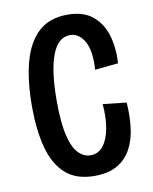

<svg xmlns="http://www.w3.org/2000/svg" viewBox="-79 -732 639 803"><g transform="rotate(-10 240.5 -330.0)"><path d="M258 12Q180 12 134.5 -29.5Q89 -71 69.5 -145.5Q50 -220 50 -319Q50 -429 71.5 -508Q93 -587 139.5 -629.5Q186 -672 262 -672Q330 -672 369.5 -639Q409 -606 424.5 -552Q440 -498 436 -435L337 -425Q342 -506 319 -546Q296 -586 258 -586Q207 -586 181.5 -518.5Q156 -451 156 -325Q156 -232 169 -177.5Q182 -123 205 -99.5Q228 -76 257 -76Q289 -76 310 -102Q331 -128 339.5 -174Q348 -220 343 -278L443 -267Q447 -211 441 -160.5Q435 -110 414 -71Q393 -32 355 -10Q317 12 258 12Z"/></g></svg>

Font: Bricolage Grotesque 10pt Condensed Medium
Style: Regular
Weight: 500
Width: 3
Designer: Mathieu Triay
Foundry: Atelier Triay
Version: Version 1.000; ttfautohint (v1.8.4.7-5d5b);gftools[0.9.32]